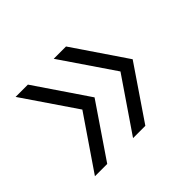

<svg xmlns="http://www.w3.org/2000/svg" viewBox="-101 -642 723 723"><g transform="rotate(-45 260.0 -281.0)"><path d="M43.5 -69.5 187.5 -280.5 43.5 -492H109L252.5 -280.5L109 -69.5ZM246.5 -69.5 390.5 -280.5 246.5 -492H312L455.5 -280.5L312 -69.5Z"/></g></svg>

Font: Encode Sans SemiExpanded SemiExpanded Light
Style: Regular
Weight: 300
Width: 6
Designer: Multiple Designers
Foundry: Impallari Type
Version: Version 3.000; ttfautohint (v1.8.3) -l 8 -r 50 -G 200 -x 14 